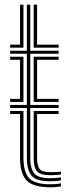

<svg xmlns="http://www.w3.org/2000/svg" viewBox="-20 -790 299 817"><path d="M23.2 -587.1V-600H65.3V-770H79.8V-587.1ZM123.3 -587.1V-770H137.8V-600H229.4V-587.1ZM194.4 -18.7Q133.5 -18.7 113.9 -43Q94.3 -67.3 94.3 -118.5V-330.5H23.2V-343.4H94.3V-561.3H23.2V-574.2H94.3V-770H108.8V-574.2H229.4V-561.3H108.8V-343.4H229.4V-330.5H108.8V-118.5Q108.8 -72.2 125.9 -51.9Q142.9 -31.6 194.4 -31.6Q205 -31.6 216.4 -32.5Q227.8 -33.3 239.4 -34.9V-22.6Q229.4 -20.6 217.9 -19.7Q206.3 -18.7 194.4 -18.7ZM123.3 -356.3V-548.5H229.4V-535.6H137.8V-369.2H229.4V-356.3ZM79.8 -356.3H23.2V-369.2H65.3V-535.6H23.2V-548.5H79.8ZM194.4 7Q121.2 7 93.2 -22.2Q65.3 -51.4 65.3 -118.5V-304.8H23.2V-317.7H79.8V-118.5Q79.8 -59.7 103.3 -32.8Q126.8 -5.9 194.4 -5.9Q206.4 -5.9 218 -6.8Q229.7 -7.8 239.4 -10.1V2.4Q221.7 7 194.4 7ZM194.4 -44.5Q150.8 -44.5 137.1 -61.3Q123.3 -78.1 123.3 -118.5V-317.7H229.4V-304.8H137.8V-118.5Q137.8 -84.4 148.3 -70.9Q158.9 -57.4 194.4 -57.4Q208.5 -57.4 220.1 -57.9Q231.6 -58.5 239.4 -60V-47.7Q230.3 -46.2 218.8 -45.3Q207.3 -44.5 194.4 -44.5Z"/></svg>

Font: Big Shoulders Inline Display SC Thin
Style: Regular
Weight: 100
Designer: Patric King
Foundry: XO Type Co
Version: Version 2.002